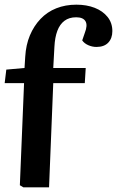

<svg xmlns="http://www.w3.org/2000/svg" viewBox="-41 -802 501 822"><path d="M59 0 44 -9 62 -446H-21L-14 -504L64 -511L67 -559Q70 -610 87 -650.5Q104 -691 132.5 -721Q161 -751 200 -766.5Q239 -782 286 -782Q330 -782 364.5 -768.5Q399 -755 419.5 -729.5Q440 -704 440 -669Q440 -638 422.5 -619.5Q405 -601 372 -601Q354 -601 337 -608.5Q320 -616 311 -629L322 -661Q335 -694 325 -711Q315 -728 285 -728Q255 -728 235 -713Q215 -698 204.5 -670Q194 -642 192 -602L187 -511H326L322 -446H187L169 0Z"/></svg>

Font: Literata 18pt SemiBold
Style: Italic
Weight: 600
Italic angle: -2°
Designer: Latin by Veronika Burian and Jose Scaglione. Greek by Irene Vlachou. Cyrillic by Vera Evstafieva
Foundry: TypeTogether
Version: Version 3.103;gftools[0.9.29]